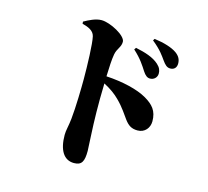

<svg xmlns="http://www.w3.org/2000/svg" viewBox="-119 -945 1238 1141"><g transform="rotate(15 500.0 -374.5)"><path d="M601 -688C650 -644 673 -606 691 -578C706 -555 719 -545 736 -545C761 -545 779 -564 779 -587C779 -606 773 -623 753 -641C719 -672 667 -688 609 -700ZM265 -756C300 -747 335 -734 343 -700C353 -658 357 -524 357 -439C357 -388 355 -268 347 -193C342 -146 333 -120 333 -91C333 3 367 57 429 57C477 57 490 31 490 -34C490 -46 487 -82 485 -137C481 -211 478 -316 482 -447C527 -423 555 -402 579 -378C665 -294 665 -228 744 -228C789 -228 816 -263 816 -303C816 -368 786 -400 735 -430C678 -463 586 -485 483 -491C485 -549 487 -595 493 -628C500 -667 524 -680 524 -714C524 -752 423 -806 369 -806C334 -806 294 -786 264 -769ZM695 -769C751 -724 770 -693 786 -671C804 -646 816 -634 837 -634C861 -634 875 -650 875 -674C875 -698 866 -718 841 -736C811 -757 762 -772 702 -780Z"/></g></svg>

Font: Noto Serif KR Black
Style: Regular
Weight: 900
Version: Version 1.001;PS 1.001;hotconv 16.6.54;makeotf.lib2.5.65590